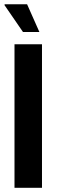

<svg xmlns="http://www.w3.org/2000/svg" viewBox="-20 -899 271 919"><path d="M49.4 0V-687.2H181V0ZM168.6 -745.7H90.1L1.4 -874.7L2.4 -878.7H109.6Z"/></svg>

Font: Archivo SemiBold ExtraCondensed
Style: Regular
Weight: 600
Width: 2
Version: Version 2.001